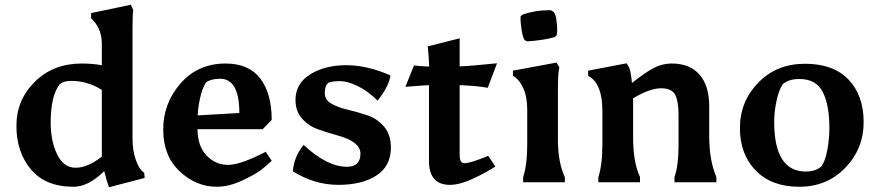

<svg xmlns="http://www.w3.org/2000/svg" viewBox="-20 -766 3694 807"><path d="M289 19Q171 19 110 -54Q49 -127 49 -236.5Q49 -346 126.5 -422.5Q204 -499 323 -499Q367 -499 408 -492V-582Q408 -648 363 -689V-711L530 -746L540 -724Q537 -705 537 -648V-181Q537 -135 550.5 -95Q564 -55 586 -40L588 -18L438 21Q427 -10 418 -47Q352 19 289 19ZM193 -250Q193 -174 220 -117.5Q247 -61 298 -61Q349 -61 408 -108V-388Q349 -426 279 -426Q249 -426 232 -413Q193 -365 193 -250Z M891 19Q804 19 735 -46Q666 -111 666 -221.5Q666 -332 739 -415.5Q812 -499 928 -499Q1026 -499 1074 -436Q1122 -373 1122 -262L1084 -223H810Q811 -151 848.5 -112Q886 -73 938.5 -73Q991 -73 1097 -128L1122 -90Q1103 -72 1079 -53Q1055 -34 998.5 -7.5Q942 19 891 19ZM905 -435Q868 -435 846 -420Q830 -395 821 -354Q812 -313 811 -281L986 -291Q986 -435 905 -435Z M1438 -65Q1495 -65 1495 -120Q1495 -171 1398 -197Q1358 -208 1318 -222Q1278 -236 1250 -267Q1222 -298 1222 -346Q1222 -415 1284 -453.5Q1346 -492 1435 -492Q1524 -492 1621 -449Q1616 -405 1567 -343Q1527 -383 1484 -404Q1441 -425 1409 -425Q1377 -425 1360 -418Q1345 -405 1345 -375.5Q1345 -346 1373.5 -330Q1402 -314 1443 -304.5Q1484 -295 1525 -281Q1566 -267 1594.5 -233.5Q1623 -200 1623 -146Q1623 -68 1562.5 -28.5Q1502 11 1402 11Q1302 11 1211 -46Q1215 -106 1256 -157Q1355 -65 1438 -65Z M1912 -116Q1912 -80 1931 -80Q1958 -80 2032 -111L2062 -66Q2022 -40 1967 -14.5Q1912 11 1871 11Q1783 11 1783 -90V-408Q1768 -408 1684 -401L1720 -491Q1738 -488 1784 -486Q1782 -532 1778 -571L1912 -605V-487Q1952 -488 2069 -500L2030 -397Q1979 -406 1912 -408Z M2306 -717Q2315 -709 2318.5 -683Q2322 -657 2322 -643Q2322 -629 2320 -618L2311 -610Q2267 -597 2196 -592L2185 -597Q2177 -610 2172.5 -640Q2168 -670 2168 -681.5Q2168 -693 2168 -697L2177 -705Q2231 -723 2284 -723H2295ZM2325 -393V-179Q2325 -84 2354 -22V0H2179V-22Q2196 -73 2196 -157V-305Q2196 -360 2179 -396.5Q2162 -433 2136 -447V-469L2319 -503L2331 -483Q2325 -460 2325 -393Z M2804 -499Q2879 -499 2920 -452.5Q2961 -406 2961 -318V-191Q2961 -92 2991 -22V0H2815V-22Q2832 -69 2832 -157V-282Q2832 -340 2818 -367.5Q2804 -395 2758 -395Q2712 -395 2641 -353V-189Q2641 -84 2670 -22V0H2495V-22Q2512 -73 2512 -164V-298Q2512 -417 2452 -447V-469L2614 -500L2625 -481Q2633 -457 2636 -417Q2687 -458 2724.5 -478.5Q2762 -499 2804 -499Z M3339.5 19Q3223 19 3156.5 -49Q3090 -117 3090 -228Q3090 -339 3167 -418.5Q3244 -498 3363.5 -498Q3483 -498 3546.5 -431.5Q3610 -365 3610 -253Q3610 -141 3533 -61Q3456 19 3339.5 19ZM3466 -228Q3466 -325 3438 -379.5Q3410 -434 3340 -434Q3295 -434 3270 -412Q3254 -389 3244 -343Q3234 -297 3234 -254Q3234 -45 3367 -45Q3407 -45 3432 -66Q3449 -89 3457.5 -136.5Q3466 -184 3466 -228Z"/></svg>

Font: Asul
Style: Bold
Weight: 700
Designer: Mariela Monsalve
Foundry: Mariela Monsalve
Version: Version 1.002